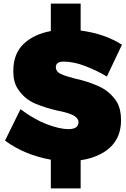

<svg xmlns="http://www.w3.org/2000/svg" viewBox="-20 -884 704 1069"><path d="M429 165H263V5Q117 -21 8 -101L94 -276Q170 -219 241.5 -192Q313 -165 361 -165Q417 -165 417 -204Q417 -225.5 390 -240.8Q363 -256 301 -268Q237 -282 176.5 -307Q116 -332 78 -391Q54 -428 54 -488Q54 -585 111.5 -639.5Q169 -694 263 -711V-864H429V-714Q564 -696 659 -635L575 -458Q519 -491.5 454.5 -516.2Q390 -541 334 -541Q291 -541 291 -510Q291 -485 319 -472Q347 -459 403 -445Q466 -432 529 -404Q592 -376 631 -316Q654 -275 654 -216Q654 -86 541.5 -27Q490.5 -0.5 429 8Z"/></svg>

Font: Argentum Novus Black
Style: Regular
Weight: 900
Designer: Julieta Ulanovsky (font) & Cristiano Sobral (main changes)
Foundry: Julieta Ulanovsky (font) & Cristiano Sobral (main changes)
Version: Version 3.00;November 27, 2020;FontCreator 13.0.0.2655 64-bi